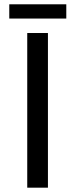

<svg xmlns="http://www.w3.org/2000/svg" viewBox="-20 -868 351 888"><path d="M201.7 0H106V-715.3H201.7ZM22.9 -848.1H286.6V-782.2H22.9Z"/></svg>

Font: Proza Libre
Style: Regular
Weight: 400
Designer: Jasper de Waard
Foundry: Jasper de Waard
Version: Version 1.001; ttfautohint (v1.4.1.8-43bc)